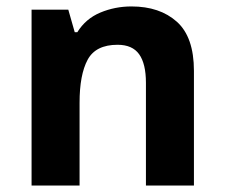

<svg xmlns="http://www.w3.org/2000/svg" viewBox="-20 -576 697 596"><path d="M388 -556Q476 -556 529 -508.5Q582 -461 582 -356V0H433V-319Q433 -378 412 -407.5Q391 -437 345 -437Q277 -437 252 -390.5Q227 -344 227 -257V0H78V-546H192L212 -476H220Q246 -518 291.5 -537Q337 -556 388 -556Z"/></svg>

Font: Noto Sans Ol Chiki
Style: Regular
Weight: 400
Designer: Monotype Design Team, Lewis McGuffie
Foundry: Monotype Imaging Inc.
Version: Version 2.003